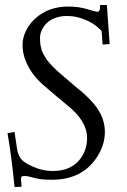

<svg xmlns="http://www.w3.org/2000/svg" viewBox="-20 -707 508 767"><path d="M38.1 40Q26.1 -83.5 10 -175L38.1 -179.9L48.1 -112.1Q51.8 -87.2 64.6 -71.5Q77.4 -55.9 114.6 -39.9Q151.9 -23.9 189.2 -23.9Q226.6 -23.9 251.8 -34.7Q277.1 -45.4 293.5 -63.7Q327.9 -101.8 327.9 -156Q327.9 -222.7 250.5 -285.2Q223.4 -307.1 206.1 -322L157 -364Q97.9 -414.1 77.9 -477.1Q70.1 -501.5 70.1 -528.7Q70.1 -555.9 83.9 -584.2Q97.7 -612.5 121.6 -633.8Q174.3 -680.9 252.9 -680.9Q293.5 -680.9 328.4 -670.4Q363.3 -659.9 368.4 -659.9Q379.9 -659.9 379.9 -679.9V-687H407L418 -531L389.9 -529.1L386 -583Q352.3 -620.4 295.7 -636.7Q272.9 -643.1 245.7 -643.1Q218.5 -643.1 194 -632.7Q169.4 -622.3 154.7 -600.5Q139.9 -578.6 139.9 -558Q139.9 -537.4 141.7 -527Q143.6 -516.6 146.1 -507.9Q148.7 -499.3 154.2 -489.6Q159.7 -480 163.9 -473Q168.2 -466.1 176.5 -456.7Q184.8 -447.3 190.1 -441.7Q195.3 -436 205.9 -426.5Q216.6 -417 222 -412.1Q227.5 -407.2 239.6 -397Q251.7 -386.7 257.1 -382.1L292 -352.1Q299.6 -347.2 318.6 -329.8Q337.6 -312.5 352.2 -295.5Q366.7 -278.6 376 -262.7Q398.9 -223.1 398.9 -179.9Q398.9 -122.3 360.8 -69.8Q301.5 11 188 11Q144.8 11 126.2 5.9Q90.6 -3.9 80 -3.9Q69.3 -3.9 66.7 -1.6Q64 0.7 64 8.1L65.9 39.1Z"/></svg>

Font: Linden Hill
Style: Italic
Weight: 400
Italic angle: -5.60001°
Version: Version 1.201